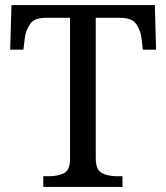

<svg xmlns="http://www.w3.org/2000/svg" viewBox="-20 -734 653 754"><path d="M150 0V-42H173Q206 -42 230.5 -53.5Q255 -65 255 -109V-664H159Q115 -664 98 -639.5Q81 -615 77 -582L72 -539H20L25 -714H588L593 -539H541L536 -582Q532 -615 515 -639.5Q498 -664 453 -664H356V-114Q356 -67 380 -54.5Q404 -42 438 -42H461V0Z"/></svg>

Font: NotoSerif-Regular
Style: Regular
Weight: 400
Designer: Monotype Design Team
Foundry: Monotype Imaging Inc.
Version: Version 2.007; ttfautohint (v1.8) -l 8 -r 50 -G 200 -x 14 -D